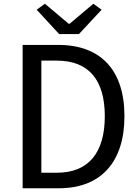

<svg xmlns="http://www.w3.org/2000/svg" viewBox="-20 -1006 740 1026"><path d="M176 -954 296 -824H402L523 -954L479 -986L352 -879H347L220 -986ZM101 -766V0H295C520 0 645 -141 645 -385C645 -630 520 -766 291 -766ZM284 -83H201V-682H284C455 -682 540 -578 540 -385C540 -192 455 -83 284 -83Z"/></svg>

Font: Kawkab Mono Light
Style: Bold
Weight: 400
Monospace: yes
Designer: Abdullah Arif
Foundry: Abdullah Arif
Version: Version 1.000;PS 000.500;hotconv 1.0.88;makeotf.lib2.5.64775